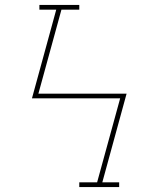

<svg xmlns="http://www.w3.org/2000/svg" viewBox="-20 -755 640 775"><path d="M300 0V-19H372L465 -358H109L207 -716H139V-735H300V-716H228L135 -377H491L393 -19H461V0Z"/></svg>

Font: Iosevka HT Thin Extended
Style: Regular
Weight: 100
Width: 7
Monospace: yes
Designer: Belleve Invis
Foundry: Belleve Invis
Version: Version 32.3.0; ttfautohint (v1.8.4)